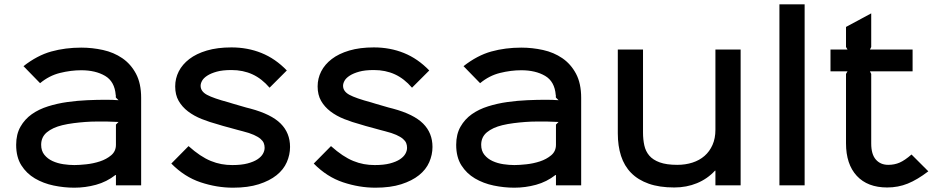

<svg xmlns="http://www.w3.org/2000/svg" viewBox="-20 -860 4337 891"><path d="M635 -406V0H518V-48H516Q475 -16 425.5 -2.5Q376 11 325 11Q277 11 229 1Q181 -9 142 -32Q103 -55 79 -93Q55 -131 55 -188Q55 -237 75 -272Q95 -307 127.5 -330Q160 -353 203 -366.5Q246 -380 292.5 -386.5Q339 -393 385 -395Q431 -397 471 -397Q483 -397 502 -396.5Q521 -396 530 -395L518 -407Q517 -409 517.5 -413.5Q518 -418 517 -419Q512 -482 467.5 -508Q423 -534 357 -534Q309 -534 258.5 -521.5Q208 -509 166 -474L89 -553Q153 -603 218 -621Q283 -639 357 -639Q408 -639 458 -628Q508 -617 547.5 -590Q587 -563 611 -518Q635 -473 635 -406ZM530 -294Q522 -294 504.5 -295Q487 -296 476 -296Q454 -296 428.5 -296Q403 -296 376 -294Q349 -292 321.5 -288.5Q294 -285 269 -279Q224 -268 197.5 -246Q171 -224 171 -188Q171 -160 186 -141.5Q201 -123 224 -112.5Q247 -102 274 -98Q301 -94 325 -94Q347 -94 380 -97.5Q413 -101 443.5 -111Q474 -121 496 -139.5Q518 -158 518 -188V-282Z M1326 -178Q1326 -142 1311 -107.5Q1296 -73 1263.5 -47Q1231 -21 1181 -5Q1131 11 1061 11Q986 11 911 -14Q836 -39 775 -101L855 -182Q883 -157 908.5 -140Q934 -123 958.5 -113Q983 -103 1007.5 -98.5Q1032 -94 1058 -94Q1100 -94 1128.5 -101.5Q1157 -109 1174.5 -120.5Q1192 -132 1200 -146Q1208 -160 1208 -174Q1208 -186 1204 -196Q1200 -206 1189 -215.5Q1178 -225 1158 -234Q1138 -243 1106 -251Q1101 -252 1085 -256.5Q1069 -261 1050.5 -266Q1032 -271 1015.5 -275.5Q999 -280 994 -282Q953 -293 916.5 -307.5Q880 -322 852.5 -343Q825 -364 809 -392Q793 -420 793 -459Q793 -496 809.5 -528.5Q826 -561 858.5 -586Q891 -611 940 -625.5Q989 -640 1054 -640Q1129 -640 1193.5 -614Q1258 -588 1311 -533L1231 -453Q1195 -495 1151.5 -515Q1108 -535 1054 -535Q1013 -535 986 -527.5Q959 -520 942 -509Q925 -498 918 -485.5Q911 -473 911 -462Q911 -436 940.5 -420Q970 -404 1041 -385Q1046 -383 1060.5 -379Q1075 -375 1091.5 -370Q1108 -365 1122.5 -361Q1137 -357 1142 -356Q1239 -330 1282.5 -286.5Q1326 -243 1326 -178Z M1987 -178Q1987 -142 1972 -107.5Q1957 -73 1924.5 -47Q1892 -21 1842 -5Q1792 11 1722 11Q1647 11 1572 -14Q1497 -39 1436 -101L1516 -182Q1544 -157 1569.5 -140Q1595 -123 1619.5 -113Q1644 -103 1668.5 -98.5Q1693 -94 1719 -94Q1761 -94 1789.5 -101.5Q1818 -109 1835.5 -120.5Q1853 -132 1861 -146Q1869 -160 1869 -174Q1869 -186 1865 -196Q1861 -206 1850 -215.5Q1839 -225 1819 -234Q1799 -243 1767 -251Q1762 -252 1746 -256.5Q1730 -261 1711.5 -266Q1693 -271 1676.5 -275.5Q1660 -280 1655 -282Q1614 -293 1577.5 -307.5Q1541 -322 1513.5 -343Q1486 -364 1470 -392Q1454 -420 1454 -459Q1454 -496 1470.5 -528.5Q1487 -561 1519.5 -586Q1552 -611 1601 -625.5Q1650 -640 1715 -640Q1790 -640 1854.5 -614Q1919 -588 1972 -533L1892 -453Q1856 -495 1812.5 -515Q1769 -535 1715 -535Q1674 -535 1647 -527.5Q1620 -520 1603 -509Q1586 -498 1579 -485.5Q1572 -473 1572 -462Q1572 -436 1601.5 -420Q1631 -404 1702 -385Q1707 -383 1721.5 -379Q1736 -375 1752.5 -370Q1769 -365 1783.5 -361Q1798 -357 1803 -356Q1900 -330 1943.5 -286.5Q1987 -243 1987 -178Z M2677 -406V0H2560V-48H2558Q2517 -16 2467.5 -2.5Q2418 11 2367 11Q2319 11 2271 1Q2223 -9 2184 -32Q2145 -55 2121 -93Q2097 -131 2097 -188Q2097 -237 2117 -272Q2137 -307 2169.5 -330Q2202 -353 2245 -366.5Q2288 -380 2334.5 -386.5Q2381 -393 2427 -395Q2473 -397 2513 -397Q2525 -397 2544 -396.5Q2563 -396 2572 -395L2560 -407Q2559 -409 2559.5 -413.5Q2560 -418 2559 -419Q2554 -482 2509.5 -508Q2465 -534 2399 -534Q2351 -534 2300.5 -521.5Q2250 -509 2208 -474L2131 -553Q2195 -603 2260 -621Q2325 -639 2399 -639Q2450 -639 2500 -628Q2550 -617 2589.5 -590Q2629 -563 2653 -518Q2677 -473 2677 -406ZM2572 -294Q2564 -294 2546.5 -295Q2529 -296 2518 -296Q2496 -296 2470.5 -296Q2445 -296 2418 -294Q2391 -292 2363.5 -288.5Q2336 -285 2311 -279Q2266 -268 2239.5 -246Q2213 -224 2213 -188Q2213 -160 2228 -141.5Q2243 -123 2266 -112.5Q2289 -102 2316 -98Q2343 -94 2367 -94Q2389 -94 2422 -97.5Q2455 -101 2485.5 -111Q2516 -121 2538 -139.5Q2560 -158 2560 -188V-282Z M3417 0H3300V-68H3298Q3263 -30 3214.5 -10Q3166 10 3109 10Q3040 10 2990.5 -7.5Q2941 -25 2909 -57.5Q2877 -90 2862 -136.5Q2847 -183 2847 -241V-630H2964V-245Q2964 -213 2970 -185.5Q2976 -158 2993 -138Q3010 -118 3041.5 -106.5Q3073 -95 3123 -95Q3161 -95 3193.5 -105.5Q3226 -116 3249.5 -136.5Q3273 -157 3286.5 -187.5Q3300 -218 3300 -258V-630H3417Z M3714 0H3597V-840H3714Z M4288 -65Q4237 -26 4192.5 -8Q4148 10 4097 10Q4006 10 3956 -44Q3906 -98 3906 -195V-517L3913 -529H3834V-630H3913L3906 -642V-735L4023 -798V-642L4017 -630H4215V-529H4017L4023 -517V-194Q4023 -144 4044.5 -119.5Q4066 -95 4102 -95Q4131 -95 4155 -105.5Q4179 -116 4210 -143Z"/></svg>

Font: Sinkin Sans 500 Medium
Style: 500 Medium
Weight: 500
Designer: Keith Bates
Foundry: K-Type
Version: Sinkin Sans (version 1.0)  by Keith Bates   •   © 2014   www